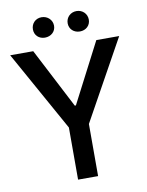

<svg xmlns="http://www.w3.org/2000/svg" viewBox="-94 -934 767 1001"><g transform="rotate(-10 289.5 -433.5)"><path d="M196 -759C228 -759 253 -781 253 -812C253 -843 228 -867 196 -867C164 -867 141 -843 141 -812C141 -781 164 -759 196 -759ZM381 -759C413 -759 437 -781 437 -812C437 -843 413 -867 381 -867C349 -867 325 -843 325 -812C325 -781 349 -759 381 -759ZM237 0H343V-276L578 -700H457L293 -383H287L123 -700H1L237 -276Z"/></g></svg>

Font: Fixel Text Medium
Style: Regular
Weight: 500
Width: 4
Designer: AlfaBravo + MacPaw
Foundry: Kyrylo Tkachov, Marchela Mozhyna, Serhii Makarenko, Maria Weinstein, Zakhar Kryvoshyya
Version: Version 1.211